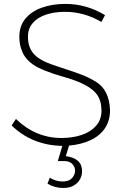

<svg xmlns="http://www.w3.org/2000/svg" viewBox="-20 -724 639 958"><path d="M295 214Q254 214 217 192.5L228.5 162.5Q258 181.5 292 181.5Q324 181.5 339.2 165Q354.5 148.5 354.5 127.5Q354.5 109.5 341 94.5Q327.5 79.5 298.5 79.5H268.5L291 4Q140 1 38 -98L59.5 -130.5Q157.5 -35.5 287 -35.5Q342.5 -35.5 387.8 -50.8Q433 -66 459.8 -96.8Q486.5 -127.5 486.5 -173.5Q485.5 -222 464 -252Q426 -305.5 292.5 -342Q187 -372.5 145.2 -401.8Q103.5 -431 89 -471.5Q76.5 -501 76.5 -540Q76.5 -595 107.2 -631.5Q138 -668 190 -686.2Q242 -704.5 306 -704.5Q411.5 -704.5 504 -648.5L486 -614.5Q399.5 -665 304.5 -665Q252 -665 210.2 -651.2Q168.5 -637.5 144 -609.8Q119.5 -582 119.5 -541Q119.5 -489 147.5 -456.2Q175.5 -423.5 245 -400Q277 -388.5 309 -378.5Q348.5 -366 386.8 -351.5Q425 -337 460.5 -315Q525 -274 529 -175Q529 -121 503 -83.2Q477 -45.5 431 -24.2Q385 -3 324.5 2.5L308.5 55Q389.5 66 389.5 130Q389.5 151.5 379 170.8Q368.5 190 347.5 202Q326.5 214 295 214Z"/></svg>

Font: Argentum Novus ExtraLight
Style: Regular
Weight: 250
Designer: Julieta Ulanovsky (font) & Cristiano Sobral (main changes)
Foundry: Julieta Ulanovsky (font) & Cristiano Sobral (main changes)
Version: Version 3.00;November 27, 2020;FontCreator 13.0.0.2655 64-bi